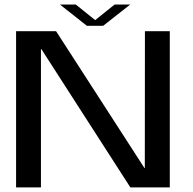

<svg xmlns="http://www.w3.org/2000/svg" viewBox="-20 -810 834 830"><path d="M49.5 0H157V-597.5H159L543.5 0H714V-675H606.5L606 -83.5H604.5L222.5 -675H49.5ZM355.5 -698.5H426L543 -790.5H475.5L391.5 -723L307.5 -790.5H239Z"/></svg>

Font: Anybody SemiExpanded
Style: Regular
Weight: 400
Width: 6
Designer: Tyler Finck
Foundry: Etcetera Type Company
Version: Version 1.113;gftools[0.9.25]